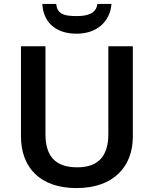

<svg xmlns="http://www.w3.org/2000/svg" viewBox="-20 -950 785 980"><path d="M549 -930H477C471 -878 421 -868 372 -868C313 -868 272 -875 267 -930H196C201 -838 262 -778 371 -778C475 -778 542 -840 549 -930ZM658 -252V-714H533V-267C533 -157 486 -96 374 -96C266 -96 212 -149 212 -266V-714H87V-254C87 -95 185 10 370 10C564 10 658 -104 658 -252Z"/></svg>

Font: Noto Sans New Tai Lue Semibold
Style: Regular
Weight: 600
Designer: Monotype Design Team
Foundry: Monotype Imaging Inc.
Version: Version 2.004